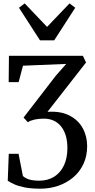

<svg xmlns="http://www.w3.org/2000/svg" viewBox="-20 -869 557 1128"><path d="M217.5 239.5Q163 239.5 125.2 232Q87.5 224.5 63.5 213.5Q39.5 202.5 25.5 193L31.5 34.5H89L114.5 165Q129 178.5 151.8 185.5Q174.5 192.5 212 192.5Q262 192 298.8 168.8Q335.5 145.5 355.8 102.5Q376 59.5 376 0.5Q376 -38.5 367 -70Q358 -101.5 340.2 -124.5Q322.5 -147.5 296.5 -159.8Q270.5 -172 237 -172Q206.5 -172 182.5 -166.5Q158.5 -161 143.5 -151L118.5 -178.5L307 -423L369 -493.5L115 -483L89.5 -386.5H31L32.5 -541H467L485.5 -502L259 -212Q336.5 -217 388.2 -190.2Q440 -163.5 466 -116Q492 -68.5 492 -10.5Q492 47.5 470.5 93.8Q449 140 410.8 172.5Q372.5 205 323 222.2Q273.5 239.5 217.5 239.5ZM215 -632 91.5 -823.5 125 -849 256.5 -711 388.5 -849 422 -823.5 298.5 -632Z"/></svg>

Font: Merriweather 48pt
Style: Regular
Weight: 400
Version: Version 2.100